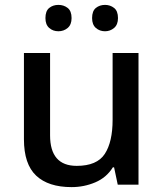

<svg xmlns="http://www.w3.org/2000/svg" viewBox="-20 -849 670 786"><path d="M547 -632V-93H462L447 -164H442Q416 -122 370 -102.5Q324 -83 273 -83Q178 -83 128 -130Q78 -177 78 -279V-632H185V-295Q185 -170 294 -170Q377 -170 409 -219Q441 -268 441 -359V-632ZM166 -775Q166 -804 181.5 -816.5Q197 -829 219 -829Q241 -829 257 -816.5Q273 -804 273 -775Q273 -748 257 -734.5Q241 -721 219 -721Q197 -721 181.5 -734.5Q166 -748 166 -775ZM357 -775Q357 -804 372.5 -816.5Q388 -829 410 -829Q431 -829 447 -816.5Q463 -804 463 -775Q463 -748 447 -734.5Q431 -721 410 -721Q388 -721 372.5 -734.5Q357 -748 357 -775Z"/></svg>

Font: Noto Sans Telugu UI Medium
Style: Regular
Weight: 500
Designer: Jelle Bosma - Monotype Design Team
Foundry: Monotype Imaging Inc.
Version: Version 2.005; ttfautohint (v1.8.4.7-5d5b)